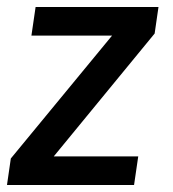

<svg xmlns="http://www.w3.org/2000/svg" viewBox="-26 -530 495 550"><path d="M-6 0 5 -76 295 -428H64L76 -510H428L417 -434L128 -82H370L358 0Z"/></svg>

Font: Assailand Medium
Style: Italic
Weight: 500
Italic angle: -8°
Designer: Hector Gatti with collaboration of the Omnibus-Type team
Foundry: Omnibus-Type
Version: Version 0.072;October 19, 2019;FontCreator 12.0.0.2547 64-bi